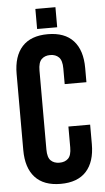

<svg xmlns="http://www.w3.org/2000/svg" viewBox="-58 -870 501 915"><g transform="rotate(-5 193.0 -412.5)"><path d="M359 -261V-168Q359 -83 317.5 -37.5Q276 8 195 8Q114 8 72.5 -37.5Q31 -83 31 -168V-532Q31 -617 72.5 -662.5Q114 -708 195 -708Q276 -708 317.5 -662.5Q359 -617 359 -532V-464H255V-539Q255 -577 239.5 -592.5Q224 -608 198 -608Q172 -608 156.5 -592.5Q141 -577 141 -539V-161Q141 -123 156.5 -108Q172 -93 198 -93Q224 -93 239.5 -108Q255 -123 255 -161V-261ZM243 -833V-737H147V-833Z"/></g></svg>

Font: SVN-Bebas Neue
Style: Bold
Weight: 700
Designer: Ryoichi Tsunekawa
Foundry: Ryoichi Tsunekawa
Version: Version 1.300; ttfautohint (v1.7.9-c794)